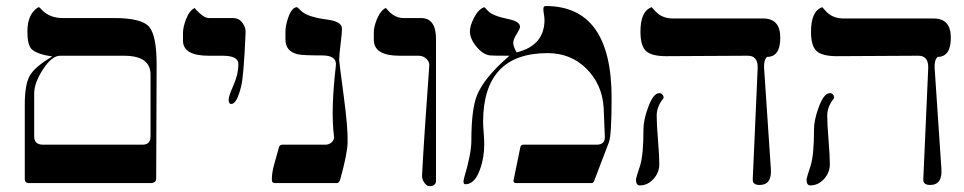

<svg xmlns="http://www.w3.org/2000/svg" viewBox="-20 -617 3249 647"><path d="M507.8 -399.9 506.3 -15.1Q506.3 0 486.3 0H78.6Q63.5 0 63.5 -14.2V-265.1Q63.5 -332.5 80.6 -362.3Q97.7 -392.1 156.2 -426.8Q101.6 -434.6 85 -453.1Q72.3 -468.3 72.3 -510.3Q72.3 -567.4 105.5 -590.3Q109.4 -592.8 111.8 -592.8Q114.3 -591.3 122.1 -582.5Q148.9 -555.7 192.9 -556.2H364.3Q457 -556.2 482.4 -526.9Q507.8 -497.6 507.8 -399.9ZM487.3 -157.2V-260.7V-365.7Q487.3 -429.2 397.5 -429.2H182.6Q154.8 -429.2 125 -383.5Q95.2 -337.9 95.2 -302.2V-157.2Q95.2 -129.4 125.5 -129.4H459.5Q487.3 -129.4 487.3 -157.2Z M807.6 -506.3Q801.3 -356.4 792 -323.7Q777.8 -266.6 759.3 -266.6Q750.5 -266.6 750.5 -281.7Q750.5 -293 766.8 -329.8Q783.2 -366.7 783.2 -399.9Q784.7 -429.2 730 -429.2H683.1Q598.1 -429.2 596.7 -478.5V-506.3Q596.7 -525.4 606.9 -552.2Q619.6 -584 637.2 -590.3Q634.8 -588.9 652.6 -572.5Q670.4 -556.2 683.1 -556.2H764.2Q785.6 -556.2 797.4 -539.6Q809.1 -522.9 807.6 -506.3Z M1151.4 -137.2Q1150.4 -98.6 1127 -14.2Q1123 0 1115.7 0H907.2Q896 0 896 -11.2Q896 -36.1 904.8 -65.9Q912.6 -92.8 919.9 -120.6Q922.4 -129.4 931.6 -129.4H1076.2Q1088.9 -129.4 1097.9 -137.7Q1106.9 -146 1105.5 -157.2Q1094.2 -243.7 1111.8 -396Q1115.7 -430.2 1065.9 -430.2Q999 -430.2 983.4 -434.1Q941.9 -443.8 941.9 -483.9V-510.3Q941.9 -530.3 950.7 -556.2Q963.4 -592.8 981 -592.8Q982.4 -592.8 995.1 -580.1Q1015.6 -559.6 1084 -550.8Q1132.3 -544.4 1132.3 -520.5Q1132.3 -503.9 1127.7 -468.5Q1123 -433.1 1123 -414.1Q1123 -408.2 1138.7 -290.5Q1152.8 -184.1 1151.4 -137.2Z M1449.2 -45.9V-4.9Q1446.8 10.3 1427.7 10.3Q1417.5 10.3 1409.2 -2.4Q1400.9 -15.1 1402.3 -27.8Q1408.7 -150.9 1426.3 -392.1Q1428.7 -407.2 1417.5 -418.2Q1406.2 -429.2 1390.6 -429.2H1326.2Q1241.2 -429.2 1239.7 -481V-507.8Q1239.7 -526.9 1250 -552.2Q1262.7 -582.5 1280.3 -590.3Q1286.6 -582.5 1295.4 -573.7Q1315.9 -556.2 1339.8 -556.2H1398.4Q1449.2 -556.2 1449.2 -486.3Z M2041 -287.1Q2041 -160.2 2031.7 -137.2L1982.4 -7.8Q1980 0 1972.2 0H1720.7Q1708 0 1710.9 -11.2L1733.4 -120.6Q1734.9 -129.4 1743.7 -129.4H1990.2Q2019.5 -129.4 2018.1 -157.2Q2016.6 -189 2014.2 -253.9Q2009.3 -332.5 1956.5 -385.3Q1903.8 -438 1825.2 -438Q1609.4 -438 1607.9 -208Q1607.9 -195.3 1609.9 -169.9Q1611.8 -144.5 1611.8 -131.8Q1611.8 -85 1597.7 -46.9Q1580.1 3.9 1548.3 3.9Q1538.1 3.9 1544.4 -19Q1568.4 -99.1 1568.4 -143.6Q1568.4 -249 1587.4 -295.9Q1611.3 -355.5 1696.8 -429.2Q1641.1 -429.2 1631.8 -430.2Q1607.9 -432.6 1585.7 -459.5Q1563.5 -486.3 1563.5 -511.7Q1563.5 -530.8 1578.1 -558.6Q1592.8 -586.4 1611.8 -592.8Q1613.3 -592.8 1624.5 -580.1Q1639.6 -563.5 1695.3 -552.2Q1731.9 -544.4 1732.4 -526.9Q1732.4 -520.5 1720.9 -502.2Q1709.5 -483.9 1709.5 -472.2Q1709.5 -460.9 1720.7 -440.4Q1814.5 -463.4 1814.9 -549.8Q1814.9 -556.2 1813 -568.1Q1811 -580.1 1811 -586.4Q1811 -596.7 1818.8 -596.7Q2041 -596.7 2041 -287.1Z M2564.9 -425.3Q2553.7 -415 2554.7 -389.6L2577.6 -48.3Q2581.5 6.3 2539.6 6.3Q2515.6 6.3 2516.6 -12.7L2533.2 -387.2Q2534.7 -429.2 2500 -429.2L2224.6 -427.7Q2176.3 -427.7 2157.2 -444.8Q2138.2 -461.9 2138.2 -510.3Q2138.2 -580.1 2176.3 -592.8Q2182.6 -585 2191.4 -576.2Q2212.9 -554.7 2248.5 -554.7H2550.8Q2609.4 -555.2 2609.4 -490.2Q2609.4 -425.3 2564.9 -425.3ZM2214.4 -284.2Q2192.9 -257.3 2192.9 -227.1Q2192.9 -199.2 2197.3 -145.3Q2201.7 -91.3 2201.7 -63.5Q2201.7 -35.6 2182.1 -13.9Q2162.6 7.8 2135.7 7.8Q2123 7.8 2123 -12.7Q2123 -16.6 2137.2 -59.6Q2148.4 -96.2 2148.4 -182.6Q2148.4 -211.9 2163.6 -253.9Q2181.2 -303.2 2201.7 -303.2Q2209.5 -303.2 2213.9 -296.1Q2218.3 -289.1 2214.4 -284.2Z M3139.6 -425.3Q3128.4 -415 3129.4 -389.6L3152.3 -48.3Q3156.2 6.3 3114.3 6.3Q3090.3 6.3 3091.3 -12.7L3107.9 -387.2Q3109.4 -429.2 3074.7 -429.2L2799.3 -427.7Q2751 -427.7 2731.9 -444.8Q2712.9 -461.9 2712.9 -510.3Q2712.9 -580.1 2751 -592.8Q2757.3 -585 2766.1 -576.2Q2787.6 -554.7 2823.2 -554.7H3125.5Q3184.1 -555.2 3184.1 -490.2Q3184.1 -425.3 3139.6 -425.3ZM2789.1 -284.2Q2767.6 -257.3 2767.6 -227.1Q2767.6 -199.2 2772 -145.3Q2776.4 -91.3 2776.4 -63.5Q2776.4 -35.6 2756.8 -13.9Q2737.3 7.8 2710.4 7.8Q2697.8 7.8 2697.8 -12.7Q2697.8 -16.6 2711.9 -59.6Q2723.1 -96.2 2723.1 -182.6Q2723.1 -211.9 2738.3 -253.9Q2755.9 -303.2 2776.4 -303.2Q2784.2 -303.2 2788.6 -296.1Q2793 -289.1 2789.1 -284.2Z"/></svg>

Font: Accordance
Style: Regular
Weight: 400
Version: Version 1.1 (build May 11, 2018) Miklal Software Solutions, 